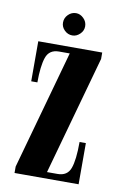

<svg xmlns="http://www.w3.org/2000/svg" viewBox="-78 -704 482 751"><g transform="rotate(10 163.0 -329.0)"><path d="M34 0V-25.5L165.5 -498H123Q84 -498 72.2 -463.5Q60.5 -429 60.5 -364.5H36V-523.5H290V-498L158.5 -25.5H200.5Q239 -25.5 251.2 -58.5Q263.5 -91.5 263.5 -163.5H288.5V0ZM163 -569Q145 -569 131.8 -582Q118.5 -595 118.5 -612.5Q118.5 -631 131.8 -644.2Q145 -657.5 163 -657.5Q179.5 -657.5 193 -644.2Q206.5 -631 206.5 -612.5Q206.5 -595 193 -582Q179.5 -569 163 -569Z"/></g></svg>

Font: Imbue 50pt
Style: Bold
Weight: 700
Designer: Tyler Finck
Foundry: Etcetera Type Company
Version: Version 1.102; ttfautohint (v1.8.3)